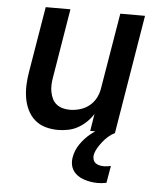

<svg xmlns="http://www.w3.org/2000/svg" viewBox="-53 -566 706 836"><g transform="rotate(5 300.0 -148.5)"><path d="M213 8Q184 8 157.5 0.5Q131 -7 111 -24.5Q91 -42 79 -66.5Q67 -91 62.5 -118.5Q58 -146 59 -174.5Q60 -203 65 -232L113 -520H221L171 -217Q168 -201 167.5 -185Q167 -169 170 -153.5Q173 -138 179.5 -124.5Q186 -111 198 -101.5Q210 -92 225 -88Q240 -84 257 -84Q278 -84 300.5 -90.5Q323 -97 341.5 -112Q360 -127 370.5 -148Q381 -169 384 -191L439 -520H547L461 0H353L365 -75Q353 -56 336 -39.5Q319 -23 299 -12Q279 -1 256.5 3.5Q234 8 213 8ZM405 223Q389 223 374 220.5Q359 218 344 213Q329 208 317 199.5Q305 191 297 179Q289 167 286.5 151.5Q284 136 287 120Q292 90 310.5 63Q329 36 354 15.5Q379 -5 408 -18Q437 -31 467 -37L461 0Q445 8 432 19.5Q419 31 408 45Q397 59 388.5 74Q380 89 377 105Q376 115 379 124Q382 133 389.5 138.5Q397 144 406.5 146Q416 148 426 148Q433 148 440.5 147Q448 146 456 144L443 219Q433 221 423.5 222Q414 223 405 223Z"/></g></svg>

Font: Iosevka Aile Semibold Oblique
Style: Regular
Weight: 600
Italic angle: -9°
Designer: Belleve Invis
Foundry: Belleve Invis
Version: Version 31.1.0; ttfautohint (v1.8.4)